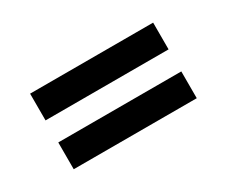

<svg xmlns="http://www.w3.org/2000/svg" viewBox="-49 -557 503 426"><g transform="rotate(-30 203.0 -344.0)"><path d="M45.2 -372.6V-441.1H360.4V-372.6ZM45.2 -247.5V-316.1H360.4V-247.5Z"/></g></svg>

Font: Foldit Thin
Style: Regular
Weight: 100
Designer: Sophia Tai
Foundry: Sophia Tai
Version: Version 1.003